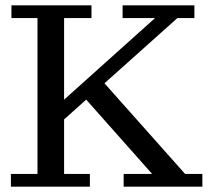

<svg xmlns="http://www.w3.org/2000/svg" viewBox="-20 -702 808 722"><path d="M202 -236 165 -277 563 -634H441V-682H711V-634H647ZM21 0V-48H121V-634H23V-682H324V-634H221V-48H318V0ZM445 0V-48H552L292 -341L362 -401L676 -48H741V0Z"/></svg>

Font: Montagu Slab
Style: Regular
Weight: 400
Version: Version 1.000